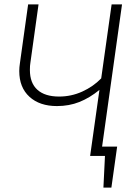

<svg xmlns="http://www.w3.org/2000/svg" viewBox="-20 -704 626 867"><path d="M441 -42H509L483 143H447L454 0H387L429 -298Q385 -262 338.5 -243.5Q292 -225 237 -225Q159 -225 113 -267Q67 -309 67 -383Q67 -400 70 -419L107 -684H154L117 -419Q115 -408 115 -388Q115 -329 149 -298.5Q183 -268 247 -268Q302 -268 351.5 -290.5Q401 -313 437 -350L484 -684H531Z"/></svg>

Font: Fira Sans ExtraLight
Style: Italic
Weight: 275
Italic angle: -8°
Designer: Carrois Corporate & Edenspiekermann AG
Foundry: Carrois Corporate GbR & Edenspiekermann AG
Version: Version 4.203